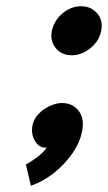

<svg xmlns="http://www.w3.org/2000/svg" viewBox="-20 -470 346 615"><path d="M79 125 63 57Q80 48 99 33.5Q118 19 130 3H125Q105 3 92 -18.5Q79 -40 84 -68Q88 -89 104 -105.5Q120 -122 140.5 -131Q161 -140 178 -140Q213 -140 232 -115Q251 -90 243 -50Q236 -13 211 22.5Q186 58 151.5 85Q117 112 79 125ZM210 -293Q177 -293 158.5 -316Q140 -339 146 -371Q153 -404 180 -427Q207 -450 240 -450Q272 -450 291.5 -427Q311 -404 304 -371Q298 -339 270 -316Q242 -293 210 -293Z"/></svg>

Font: Teachers
Style: Italic
Weight: 400
Italic angle: -11°
Designer: Alfredo Marco Pradil, Chank Diesel
Version: Version 1.001